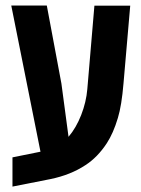

<svg xmlns="http://www.w3.org/2000/svg" viewBox="-20 -650 515 699"><path d="M203.6 -345.7 229.5 -151.9Q257.3 -184.6 275.6 -231.4Q293.9 -278.3 297.9 -325.7L323.7 -629.4H454.1L429.7 -347.2Q422.9 -265.6 409.2 -220.7Q392.6 -165 368.7 -128.4Q335 -77.1 291 -48.8Q237.3 -13.2 163.6 2L25.4 29.3V-77.1L127.4 -97.7L21 -629.9H150.4Z"/></svg>

Font: Open Sans Hebrew Condensed
Style: Bold
Weight: 700
Width: 3
Foundry: Ascender Corporation, Yanek Iontef
Version: Version 2.001;PS 002.001;hotconv 1.0.70;makeotf.lib2.5.58329